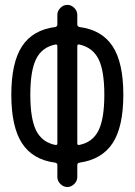

<svg xmlns="http://www.w3.org/2000/svg" viewBox="-20 -750 540 770"><path d="M201.2 -571.3Q148.4 -560.5 125 -513.7Q101.6 -466.8 101.6 -370.1Q101.6 -273.4 125 -226.6Q148.4 -179.7 201.2 -168.9Q210 -167 210 -174.8V-565.4Q210 -573.2 201.2 -571.3ZM290 -565.4V-174.8Q290 -167 298.8 -168.9Q351.6 -179.7 375 -226.6Q398.4 -273.4 398.4 -370.1Q398.4 -466.8 375 -513.2Q351.6 -559.6 298.8 -571.3Q290 -573.2 290 -565.4ZM201.2 -97.7Q111.3 -109.4 68.4 -175.3Q25.4 -241.2 25.4 -370.1Q25.4 -499 68.4 -564.5Q111.3 -629.9 201.2 -641.6Q210 -643.6 210 -651.4V-690.4Q210 -706.1 222.2 -718.3Q234.4 -730.5 250 -730.5Q265.6 -730.5 277.8 -718.3Q290 -706.1 290 -690.4V-651.4Q290 -644.5 298.8 -641.6Q388.7 -629.9 431.6 -564.5Q474.6 -499 474.6 -370.1Q474.6 -241.2 431.6 -175.8Q388.7 -110.4 298.8 -97.7Q290 -95.7 290 -88.9V-40Q290 -24.4 277.8 -12.2Q265.6 0 250 0Q234.4 0 222.2 -12.2Q210 -24.4 210 -40V-88.9Q210 -95.7 201.2 -97.7Z"/></svg>

Font: Rounded Mgen+ 1m regular
Style: Regular
Weight: 400
Designer: [Source Han Sans]
Ryoko NISHIZUKA  (kana & ideographs); Paul D. Hunt (Latin, Greek & Cyrillic); Wenlong ZHANG  (bopomofo
Version: Version 1.059.20150602